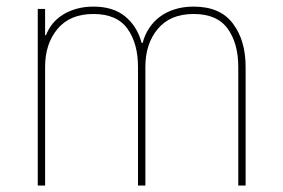

<svg xmlns="http://www.w3.org/2000/svg" viewBox="-20 -573 875 593"><path d="M738.6 0H715.9V-366.5Q715.9 -438.9 683.2 -484.4Q650.6 -529.8 578.1 -529.8Q505.7 -529.8 467.3 -483.7Q429 -437.9 429 -366.5V0H406.2V-366.5Q406.2 -438.9 373.6 -484.4Q340.9 -529.8 268.5 -529.8Q196 -529.8 157.7 -483.7Q119.3 -437.9 119.3 -366.5V0H96.6V-545.5H119.3V-464.5H122.2Q129.3 -483.3 142.2 -499.5Q155.2 -515.6 173.8 -527.3Q192.5 -539.1 216.3 -545.8Q240.1 -552.6 268.5 -552.6Q329.9 -552.6 366.8 -522Q403.8 -491.5 417.6 -440.3H420.5Q426.8 -464.8 440.2 -485.4Q453.5 -506 473.4 -521Q493.3 -535.9 519.5 -544.2Q545.8 -552.6 578.1 -552.6Q660.2 -552.6 699.2 -500.4Q738.6 -448.5 738.6 -366.5Z"/></svg>

Font: Linik Sans Thin
Style: Regular
Weight: 100
Designer: Fonts by Rasmus Andersson / Changes by Cristiano Sobral with parts from Marc Monis
Foundry: rsms
Version: Version 3.020; ttfautohint (v1.6)